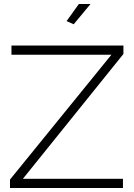

<svg xmlns="http://www.w3.org/2000/svg" viewBox="-20 -937 667 957"><path d="M347.2 -815.9 312 -832 373 -917H431.2ZM29.8 -42 535.2 -664.1H37.1V-710H595.2V-668L94.2 -45.9H592.8V0H29.8Z"/></svg>

Font: Rawline Light
Style: Regular
Weight: 300
Designer: Matt McInerney, Pablo Impallari, Rodrigo Fuenzalida
Foundry: Matt McInerney, Pablo Impallari, Rodrigo Fuenzalida
Version: Version 4.020;PS 004.020;hotconv 1.0.88;makeotf.lib2.5.64775